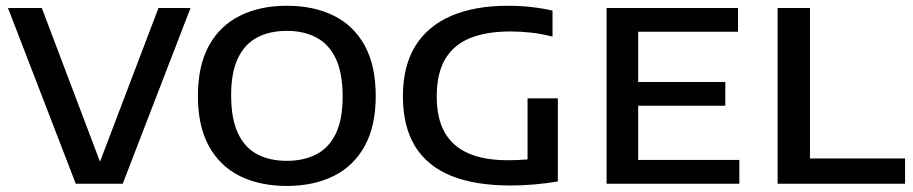

<svg xmlns="http://www.w3.org/2000/svg" viewBox="-20 -622 3092 650"><path d="M236.5 0 7 -595H121.5L330.5 -43H306.5L516.5 -595H625L395.5 0Z M951 7.5Q860 7.5 792.5 -25.8Q725 -59 687.5 -126.8Q650 -194.5 650 -297Q650 -400 687.5 -467.8Q725 -535.5 792.8 -569Q860.5 -602.5 951 -602.5Q1042 -602.5 1109.8 -569Q1177.5 -535.5 1214.8 -467.5Q1252 -399.5 1252 -297Q1252 -195 1214.5 -127.2Q1177 -59.5 1109.2 -26Q1041.5 7.5 951 7.5ZM951 -77.5Q1009 -77.5 1051.5 -99.8Q1094 -122 1117 -170Q1140 -218 1140 -295Q1140 -374.5 1116.8 -423.5Q1093.5 -472.5 1051 -495Q1008.5 -517.5 951 -517.5Q893.5 -517.5 851.2 -495.5Q809 -473.5 785.8 -425.5Q762.5 -377.5 762.5 -300Q762.5 -220 785.5 -171Q808.5 -122 850.8 -99.8Q893 -77.5 951 -77.5Z M1709 6Q1587.5 6 1506.5 -27.2Q1425.5 -60.5 1384.8 -127.5Q1344 -194.5 1344 -296Q1344 -398.5 1386.2 -466.5Q1428.5 -534.5 1508 -568.5Q1587.5 -602.5 1699.5 -602.5Q1739.5 -602.5 1778.2 -598.2Q1817 -594 1850.5 -586V-498Q1813.5 -507.5 1778.2 -511.5Q1743 -515.5 1707.5 -515.5Q1627 -515.5 1571.5 -493Q1516 -470.5 1487.2 -422Q1458.5 -373.5 1458.5 -295Q1458.5 -222 1485.2 -174.2Q1512 -126.5 1565.5 -103Q1619 -79.5 1700 -79.5Q1729.5 -79.5 1760.8 -82Q1792 -84.5 1817 -89L1766 -44V-289H1868.5V-7.5Q1828 -1 1787.2 2.5Q1746.5 6 1709 6Z M2033.5 0V-595H2478.5V-514.5H2140.5V-80.5H2483V0ZM2093.5 -264V-344.5H2435.5V-264Z M2612.5 0V-595H2722V-85.5H3044V0Z"/></svg>

Font: Encode Sans SC SemiExpanded Medium
Style: Regular
Weight: 500
Width: 6
Designer: Multiple Designers
Foundry: Impallari Type
Version: Version 3.002